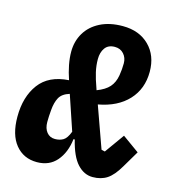

<svg xmlns="http://www.w3.org/2000/svg" viewBox="-108 -800 815 902"><g transform="rotate(15 300.0 -349.0)"><path d="M10 -171Q10 -268 56.5 -330.5Q103 -393 200 -399Q188 -434 181.5 -467.5Q175 -501 175 -531Q175 -582 199 -622.5Q223 -663 269 -686.5Q315 -710 379 -710Q459 -710 507.5 -662Q556 -614 556 -535Q556 -452 504.5 -396.5Q453 -341 360 -324L432 -123L449 -119L517 -214L599 -155L551 -74Q523 -26 494 -7Q465 12 424 12Q382 12 349.5 -23.5Q317 -59 298 -137H292Q284 -70 248.5 -29Q213 12 153 12Q88 12 49 -35.5Q10 -83 10 -171ZM277 -169 220 -338Q184 -327 171 -303Q158 -279 155 -242Q152 -210 152 -183Q152 -152 167 -133.5Q182 -115 207 -115Q230 -115 247 -125Q264 -135 277 -169ZM305 -530Q305 -499 312 -468Q319 -437 334 -396L337 -387Q377 -402 397 -424.5Q417 -447 423 -483Q428 -513 428 -542Q428 -569 411.5 -587.5Q395 -606 368 -606Q336 -606 320.5 -584.5Q305 -563 305 -530Z"/></g></svg>

Font: iA Writer Mono V
Style: Regular
Weight: 400
Italic angle: -9.5°
Designer: Mike Abbink, Paul van der Laan, Pieter van Rosmalen
Foundry: Bold Monday
Version: Version 2.000